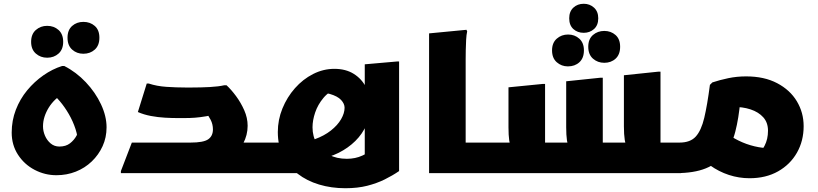

<svg xmlns="http://www.w3.org/2000/svg" viewBox="-20 -918 4338 1018"><path d="M42 -215Q42 -279 64 -336Q86 -393 124 -439Q162 -485 210 -518.5Q258 -552 309 -568H321Q384 -536 435 -482Q486 -428 515.5 -365Q545 -302 545 -243Q545 -189 524 -143Q503 -97 466.5 -62Q430 -27 382 -8Q334 11 279 11Q218 11 163.5 -17.5Q109 -46 75.5 -97.5Q42 -149 42 -215ZM208 -248Q208 -223 218.5 -198.5Q229 -174 248.5 -157.5Q268 -141 295 -141Q329 -141 351 -158Q373 -175 386 -199Q399 -223 403 -243L393 -152Q394 -192 380.5 -233.5Q367 -275 345 -313Q323 -351 297.5 -381Q272 -411 250 -428L319 -427Q294 -410 273.5 -390.5Q253 -371 238.5 -347.5Q224 -324 216 -299Q208 -274 208 -248ZM422 -633Q387 -633 362.5 -655Q338 -677 338 -718Q338 -759 362.5 -780.5Q387 -802 422 -802Q458 -802 482.5 -780.5Q507 -759 507 -718Q507 -677 482.5 -655Q458 -633 422 -633ZM230 -612Q195 -612 170 -634Q145 -656 145 -696Q145 -737 170 -759Q195 -781 230 -781Q266 -781 290.5 -759Q315 -737 315 -696Q315 -656 290.5 -634Q266 -612 230 -612Z M963 0V-162H1383V-20L1363 0ZM621 -11 679 -162H990Q1059 -162 1084 -179.5Q1109 -197 1109 -232Q1109 -259 1097 -282.5Q1085 -306 1072 -320L1150 -318Q1105 -307 1073 -301.5Q1041 -296 1014.5 -294Q988 -292 959 -292H919Q892 -292 855 -294Q818 -296 780.5 -303Q743 -310 711 -324L758 -475H769Q811 -461 863 -457.5Q915 -454 964 -454H996Q1045 -454 1092 -456.5Q1139 -459 1169 -466H1181Q1206 -443 1231.5 -408.5Q1257 -374 1275 -333.5Q1293 -293 1293 -251Q1293 -202 1269.5 -157.5Q1246 -113 1189 -79L1158 -20Q1131 -11 1097 -5.5Q1063 0 1021 0H621Z M1363 0V-142L1383 -162H1538Q1600 -162 1649.5 -180Q1699 -198 1734.5 -226Q1770 -254 1788.5 -286Q1807 -318 1807 -347Q1807 -368 1788.5 -388Q1770 -408 1728.5 -420Q1687 -432 1617 -427L1775 -453Q1725 -435 1695 -399Q1665 -363 1651 -321.5Q1637 -280 1637 -243Q1637 -194 1660 -156.5Q1683 -119 1724 -97.5Q1765 -76 1819 -76Q1864 -76 1901 -93Q1938 -110 1972 -136L1914 -19V-577L2085 -592H2096V-11Q2061 13 2019.5 33.5Q1978 54 1927 67Q1876 80 1811 80Q1737 80 1672 60.5Q1607 41 1558 3Q1509 -35 1481 -90.5Q1453 -146 1453 -218Q1453 -283 1477.5 -343Q1502 -403 1544 -450.5Q1586 -498 1640 -525.5Q1694 -553 1753 -553Q1813 -553 1855.5 -526.5Q1898 -500 1920.5 -455.5Q1943 -411 1943 -355Q1943 -303 1922.5 -255.5Q1902 -208 1864 -170.5Q1826 -133 1775 -107.5Q1724 -82 1662 -73L1615 0Z M2414 0V-162H2575V-20L2555 0ZM2255 -741 2453 -760 2457 -752Q2453 -734 2451.5 -707Q2450 -680 2449.5 -652Q2449 -624 2449 -604V0H2255Z M2555 0V-142L2575 -162H2762L2698 -134Q2684 -145 2680 -173Q2676 -201 2676 -243V-455L2858 -473H2870V-83L2791 -162H3068L3004 -134Q2990 -146 2986 -174Q2982 -202 2982 -243V-487L3164 -506H3176V-83L3097 -162H3374L3311 -135Q3297 -147 3292.5 -176Q3288 -205 3288 -248V-519L3470 -538H3482V-83L3403 -162H3594V-20L3591 0ZM3075 -744Q3042 -744 3020 -764Q2998 -784 2998 -821Q2998 -857 3020 -877.5Q3042 -898 3075 -898Q3107 -898 3129.5 -877.5Q3152 -857 3152 -821Q3152 -784 3129.5 -764Q3107 -744 3075 -744ZM3184 -585Q3149 -585 3124 -607Q3099 -629 3099 -670Q3099 -711 3124 -732.5Q3149 -754 3184 -754Q3219 -754 3243.5 -732.5Q3268 -711 3268 -670Q3268 -629 3244 -607Q3220 -585 3184 -585ZM2991 -566Q2957 -566 2932 -588Q2907 -610 2907 -651Q2907 -691 2932 -713Q2957 -735 2992 -735Q3027 -735 3051.5 -713Q3076 -691 3076 -651Q3076 -610 3052 -588Q3028 -566 2991 -566Z M3936 -513Q4032 -513 4100.5 -477Q4169 -441 4205 -381Q4241 -321 4241 -249Q4241 -171 4205.5 -108.5Q4170 -46 4105.5 -9.5Q4041 27 3954 27Q3898 27 3844.5 9.5Q3791 -8 3744.5 -41.5Q3698 -75 3662 -126L3806 -236Q3834 -207 3874.5 -184Q3915 -161 3959 -148Q4003 -135 4043 -133Q4061 -132 4069.5 -132Q4078 -132 4084 -133L3993 -80Q4016 -111 4034 -145.5Q4052 -180 4052 -225Q4052 -268 4027 -296Q4002 -324 3959.5 -338Q3917 -352 3865 -351L3905 -383Q3897 -291 3878.5 -219.5Q3860 -148 3822.5 -99.5Q3785 -51 3722.5 -25.5Q3660 0 3563 0V-142L3583 -162Q3640 -162 3669 -194Q3698 -226 3714 -293Q3730 -360 3744 -468L3757 -481Q3796 -494 3841.5 -503.5Q3887 -513 3936 -513Z"/></svg>

Font: Kufam ExtraBold
Style: Italic
Weight: 800
Italic angle: -11°
Designer: Artur Schmal
Foundry: Original Type
Version: Version 1.301; ttfautohint (v1.8.3)